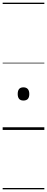

<svg xmlns="http://www.w3.org/2000/svg" viewBox="-20 -976 353 1442"><path d="M156 -221Q134 -221 123.5 -233.5Q113 -246 113 -270Q113 -295 123.5 -307.5Q134 -320 156 -320Q177 -320 188.5 -307.5Q200 -295 200 -270Q200 -245 189 -233Q178 -221 156 -221ZM0 436H313V446H0ZM0 -20H313V0H0ZM0 -505H313V-500H0ZM0 -956H313V-946H0Z"/></svg>

Font: Playwrite HU Guides
Style: Regular
Weight: 400
Designer: Veronika Burian, José Scaglione
Foundry: TypeTogether
Version: Version 1.003